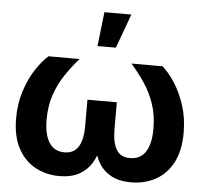

<svg xmlns="http://www.w3.org/2000/svg" viewBox="-52 -786 907 849"><g transform="rotate(5 401.0 -361.5)"><path d="M241.2 7.8Q182.6 7.8 134.5 -18.3Q86.4 -44.4 57.9 -97.2Q29.3 -149.9 29.3 -230.5Q29.3 -297.4 47.9 -353.5Q66.4 -409.7 94 -451.2Q121.6 -492.7 147.9 -515.6H286.1Q254.4 -479.5 226.3 -438.2Q198.2 -397 181.2 -347.4Q164.1 -297.9 164.1 -236.3Q164.1 -169.9 187 -134.3Q210 -98.6 254.9 -98.6Q296.4 -98.6 316.4 -129.9Q336.4 -161.1 336.4 -221.2V-339.4H466.8V-221.2Q466.8 -161.1 485.4 -129.9Q503.9 -98.6 545.9 -98.6Q591.8 -98.6 615 -134Q638.2 -169.4 638.2 -236.3Q638.2 -298.3 621.1 -347.7Q604 -397 576.2 -438.2Q548.3 -479.5 516.1 -515.6H653.8Q681.2 -492.7 708.5 -451.2Q735.8 -409.7 754.4 -353.5Q772.9 -297.4 772.9 -230.5Q772.9 -149.9 744.4 -96.9Q715.8 -43.9 667.5 -18.1Q619.1 7.8 559.6 7.8Q506.3 7.8 470.9 -11.7Q435.5 -31.2 416 -64.9Q396.5 -98.6 388.7 -140.1H411.6Q404.8 -97.7 384.5 -64.2Q364.3 -30.8 329.1 -11.5Q293.9 7.8 241.2 7.8ZM359.9 -579.6 377.4 -731.4H497.1L441.4 -579.6Z"/></g></svg>

Font: Inter Cardless Display
Style: Bold
Weight: 700
Designer: Rasmus Andersson
Foundry: rsms
Version: Version 4.001;git-9221beed3